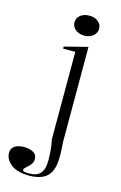

<svg xmlns="http://www.w3.org/2000/svg" viewBox="-180 -731 634 1003"><g transform="rotate(15 136.5 -229.5)"><path d="M174 -566Q155 -566 140 -573Q125 -580 116 -592.5Q107 -605 107 -620Q107 -637 116 -649Q125 -661 140 -667.5Q155 -674 174 -674Q193 -674 207.5 -667.5Q222 -661 231 -649Q240 -637 240 -620Q240 -605 231 -592.5Q222 -580 207.5 -573Q193 -566 174 -566ZM82 215Q55 215 31 209Q7 203 -10 191Q-27 179 -37 162.5Q-47 146 -47 126Q-47 109 -37.5 98Q-28 87 -12 82Q4 77 22 77Q50 77 71 88Q92 99 92 123Q92 138 85 149Q78 160 69 167.5Q60 175 53.5 182Q47 189 47 195Q47 199 54.5 201.5Q62 204 82 204Q124 204 143 182Q162 160 162 114Q162 85 160 60Q158 35 151 0V-472H85V-483L211 -515V0Q214 35 214.5 59.5Q215 84 213 107Q208 163 176.5 189Q145 215 82 215Z"/></g></svg>

Font: Kalnia Thin Light
Style: Regular
Weight: 300
Version: Version 1.105